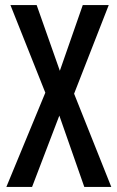

<svg xmlns="http://www.w3.org/2000/svg" viewBox="-20 -800 461 754"><path d="M417 -66H311L213 -346L106 -66H5L158 -436L21 -780H124L215 -522L305 -780H407L271 -432Z"/></svg>

Font: Noto Sans Malayalam UI ExtraCondensed Medium
Style: Regular
Weight: 500
Width: 2
Designer: Jelle Bosma - Monotype Design Team
Foundry: Monotype Imaging Inc.
Version: Version 2.104; ttfautohint (v1.8.4.7-5d5b)